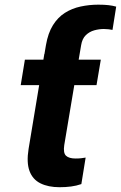

<svg xmlns="http://www.w3.org/2000/svg" viewBox="-20 -780 510 810"><path d="M308.6 -508.8H160.2L173.8 -589.4Q182.6 -640.6 203.4 -673.8Q224.1 -707 253.9 -725.8Q283.7 -744.6 319.8 -752.4Q356 -760.3 394.5 -760.3Q419.9 -760.3 437.5 -758.3Q455.1 -756.3 470.2 -752L454.6 -653.8Q448.2 -655.3 438.2 -656.5Q428.2 -657.7 418 -657.7Q398.4 -657.7 377.9 -652.1Q357.4 -646.5 342 -631.6Q326.7 -616.7 322.3 -589.4ZM405.3 -528.3 387.2 -420.9H67.4L85 -528.3ZM167 -552.2H315.4L251 -167.5Q246.1 -134.8 258.5 -123Q271 -111.3 298.8 -111.3Q312.5 -111.3 322.8 -112.5Q333 -113.8 341.3 -115.2L323.2 -3.4Q302.2 3.9 279.8 6.8Q257.3 9.8 231.4 9.8Q183.6 9.8 150.6 -6.6Q117.7 -22.9 104.5 -58.6Q91.3 -94.2 100.6 -151.9Z"/></svg>

Font: Inter Tight
Style: Bold Italic
Weight: 700
Italic angle: -9.39999°
Designer: Rasmus Andersson
Foundry: rsms
Version: Version 3.004